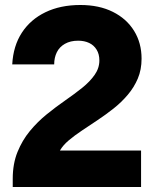

<svg xmlns="http://www.w3.org/2000/svg" viewBox="-20 -749 623 769"><path d="M31 0V-33Q31 -93 50 -140Q69 -187 99.5 -224Q130 -261 167 -291Q204 -321 241.5 -347Q279 -373 309.5 -397.5Q340 -422 359 -449Q378 -476 378 -507Q378 -532 367 -550Q356 -568 337 -577Q318 -586 293 -586Q262 -586 240 -573.5Q218 -561 207.5 -539.5Q197 -518 197 -491H29Q33 -565 67.5 -618Q102 -671 162 -700Q222 -729 302 -729Q377 -729 432 -701.5Q487 -674 517 -625.5Q547 -577 547 -514Q547 -470 532 -434.5Q517 -399 491.5 -369Q466 -339 435 -314.5Q404 -290 371 -268Q338 -246 308 -226Q278 -206 255 -186.5Q232 -167 220 -146H545V0Z"/></svg>

Font: Mona Sans ExtraLight ExtraBold
Style: Regular
Weight: 800
Version: Version 2.000